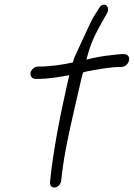

<svg xmlns="http://www.w3.org/2000/svg" viewBox="-20 -741 583 837"><path d="M154 -451H147C131 -451 116 -438 113 -424C110 -409 121 -397 135 -397H143C194 -397 241 -406 282 -413L273 -374C241 -234 211 -76 199 43L198 54C197 90 244 80 247 45L248 35C248 30 251 13 254 -13C268 -115 302 -255 329 -373C333 -391 337 -408 342 -425C359 -431 379 -433 399 -437C427 -442 473 -449 499 -449H508C523 -449 538 -460 542 -476C546 -492 538 -505 521 -505H512C495 -505 469 -501 469 -501C428 -497 390 -490 357 -481L358 -486C377 -557 391 -583 422 -640L446 -682C465 -715 429 -738 411 -704L384 -661C379 -653 304 -490 304 -490C301 -483 300 -476 298 -469C260 -460 201 -451 154 -451Z"/></svg>

Font: Stray Cat
Style: BdCnObl
Weight: 700
Version: Version 1.0